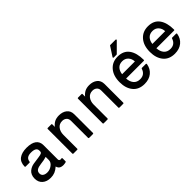

<svg xmlns="http://www.w3.org/2000/svg" viewBox="159 -1742 2770 2770"><g transform="rotate(-45 1544.0 -357.5)"><path d="M74.2 -141.1Q74.2 -180.7 87.9 -211.2Q101.6 -241.7 124.5 -259.8Q147.5 -277.8 170.9 -287.8Q194.3 -297.9 220.2 -301.8Q244.1 -305.7 332 -317.9Q376 -323.7 392.6 -333Q409.2 -342.3 409.2 -361.8V-378.9Q409.2 -443.8 303.2 -443.8Q252.9 -443.8 226.6 -424.3Q200.2 -404.8 195.8 -363.8Q193.8 -355 186 -355H105Q101.6 -355 98.4 -358.2Q95.2 -361.3 95.2 -365.2Q96.7 -454.6 152.6 -496.3Q208.5 -538.1 307.1 -538.1Q405.3 -538.1 456.1 -500.7Q506.8 -463.4 506.8 -391.1V-100.1Q506.8 -70.8 540 -70.8Q545.4 -70.8 555.2 -73.2Q560.1 -73.7 563.5 -71Q566.9 -68.4 566.9 -63V-2Q566.9 7.8 546.1 12Q525.4 16.1 508.8 16.1Q467.3 16.1 444.3 0.2Q421.4 -15.6 413.1 -49.8Q373.5 -14.2 334.5 1.5Q295.4 17.1 249 17.1Q169.9 17.1 122.1 -24.9Q74.2 -66.9 74.2 -141.1ZM289.1 -226.1Q232.9 -219.7 204.3 -201.2Q175.8 -182.6 175.8 -143.1Q175.8 -110.4 200.7 -91.8Q225.6 -73.2 269 -73.2Q320.3 -73.2 364.7 -106.2Q409.2 -139.2 409.2 -185.1V-250Q362.8 -233.9 289.1 -226.1Z M714.8 -9.8V-514.2Q714.8 -518.6 717.8 -521.2Q720.7 -523.9 724.6 -523.9H798.8Q808.6 -523.9 808.6 -514.2V-461.9Q838.4 -500 876 -519Q913.6 -538.1 966.8 -538.1Q1040.5 -538.1 1088.1 -500.5Q1135.7 -462.9 1135.7 -391.1V-9.8Q1135.7 -5.9 1132.8 -2.9Q1129.9 0 1125.5 0H1045.9Q1042 0 1038.8 -3.2Q1035.6 -6.3 1035.6 -9.8V-358.9Q1035.6 -402.3 1009.3 -425.3Q982.9 -448.2 942.9 -448.2Q882.8 -448.2 848.6 -403.3Q814.5 -358.4 814.5 -293.9V-9.8Q814.5 -5.9 811.8 -2.9Q809.1 0 804.7 0H724.6Q721.2 0 718 -2.9Q714.8 -5.9 714.8 -9.8Z M1332.5 -9.8V-514.2Q1332.5 -518.6 1335.4 -521.2Q1338.4 -523.9 1342.3 -523.9H1416.5Q1426.3 -523.9 1426.3 -514.2V-461.9Q1456.1 -500 1493.7 -519Q1531.2 -538.1 1584.5 -538.1Q1658.2 -538.1 1705.8 -500.5Q1753.4 -462.9 1753.4 -391.1V-9.8Q1753.4 -5.9 1750.5 -2.9Q1747.6 0 1743.2 0H1663.6Q1659.7 0 1656.5 -3.2Q1653.3 -6.3 1653.3 -9.8V-358.9Q1653.3 -402.3 1627 -425.3Q1600.6 -448.2 1560.5 -448.2Q1500.5 -448.2 1466.3 -403.3Q1432.1 -358.4 1432.1 -293.9V-9.8Q1432.1 -5.9 1429.4 -2.9Q1426.8 0 1422.4 0H1342.3Q1338.9 0 1335.7 -2.9Q1332.5 -5.9 1332.5 -9.8Z M2164.1 17.1Q2048.3 17.1 1986.6 -58.1Q1924.8 -133.3 1924.8 -256.8Q1924.8 -387.2 1990.7 -463.1Q2056.6 -539.1 2166 -539.1Q2284.2 -539.1 2342 -459.2Q2399.9 -379.4 2399.9 -237.8Q2399.9 -228 2390.1 -228H2028.8Q2033.2 -158.7 2068.1 -117.9Q2103 -77.1 2167 -77.1Q2259.8 -77.1 2289.1 -168.9Q2290.5 -175.8 2298.8 -175.8H2379.9Q2384.3 -175.8 2387 -172.4Q2389.6 -168.9 2389.2 -164.1Q2375.5 -80.1 2315.9 -31.5Q2256.3 17.1 2164.1 17.1ZM2165 -444.8Q2106.4 -444.8 2072.8 -408.9Q2039.1 -373 2032.2 -313H2293Q2290.5 -370.6 2256.1 -407.7Q2221.7 -444.8 2165 -444.8ZM2117.2 -568.8Q2110.8 -568.8 2107.9 -574.5Q2105 -580.1 2108.9 -585L2201.2 -727.1Q2203.6 -731.9 2209 -731.9H2317.9Q2324.7 -731.9 2327.4 -725.6Q2330.1 -719.2 2325.2 -714.8L2182.1 -571.8Q2179.2 -568.8 2174.8 -568.8Z M2542.5 -256.8Q2542.5 -387.2 2608.4 -463.1Q2674.3 -539.1 2783.7 -539.1Q2901.9 -539.1 2959.7 -459.2Q3017.6 -379.4 3017.6 -237.8Q3017.6 -228 3007.8 -228H2646.5Q2650.9 -158.7 2685.8 -117.9Q2720.7 -77.1 2784.7 -77.1Q2877.4 -77.1 2906.7 -168.9Q2908.2 -175.8 2916.5 -175.8H2997.6Q3002 -175.8 3004.6 -172.4Q3007.3 -168.9 3006.8 -164.1Q2993.2 -80.1 2933.6 -31.5Q2874 17.1 2781.7 17.1Q2666 17.1 2604.2 -58.1Q2542.5 -133.3 2542.5 -256.8ZM2782.7 -444.8Q2724.1 -444.8 2690.4 -408.9Q2656.7 -373 2649.9 -313H2910.6Q2908.2 -370.6 2873.8 -407.7Q2839.4 -444.8 2782.7 -444.8Z"/></g></svg>

Font: Fragment Mono SemBd
Style: Regular
Weight: 600
Designer: Wei Huang based on Nimbus Sans by URW Studio, based on Helvetica by Max Miedinger.
Foundry: Wei Huang
Version: Version 1.011